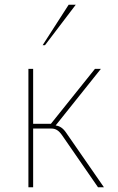

<svg xmlns="http://www.w3.org/2000/svg" viewBox="-20 -791 499 811"><path d="M197 -248C215 -248 228 -240 242 -220L394 0H419L259 -231C246 -250 232 -259 215 -261L406 -500H381L195 -268H120V-500H100V0H120V-248ZM300 -771H270L160 -600H170Z"/></svg>

Font: Perun Thin
Style: Regular
Weight: 100
Foundry: Copyright (c) Stefan Peev, Context Ltd, 2016
Version: Version 1.089